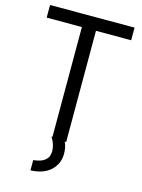

<svg xmlns="http://www.w3.org/2000/svg" viewBox="-141 -811 837 1132"><g transform="rotate(15 277.5 -245.0)"><path d="M19.5 -654.3V-731.4H535.2V-654.3H320.3V24.4H311.5Q326.2 53.7 326.2 95.7Q326.2 155.3 283.2 196.3Q240.2 237.3 160.2 240.2V177.7Q254.9 168.9 254.9 98.6Q254.9 58.6 228.5 15.6H234.4V-654.3Z"/></g></svg>

Font: GenEi M Gothic v2 Regular
Style: Regular
Weight: 400
Version: Version 2.0